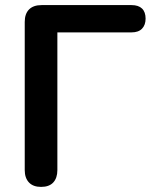

<svg xmlns="http://www.w3.org/2000/svg" viewBox="-20 -725 599 753"><path d="M141 8Q110 8 93.5 -9.5Q77 -27 77 -58V-639Q77 -671 94 -688Q111 -705 143 -705H496Q523 -705 537 -691.5Q551 -678 551 -652Q551 -627 537 -612.5Q523 -598 496 -598H205V-58Q205 -27 189 -9.5Q173 8 141 8Z"/></svg>

Font: Nunito
Style: Bold
Weight: 700
Designer: Vernon Adams
Foundry: Vernon Adams
Version: Version 3.602